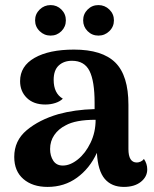

<svg xmlns="http://www.w3.org/2000/svg" viewBox="-20 -725 605 755"><path d="M559 -59Q559 -30 534 -10Q509 10 467 10Q419 10 392 -21.5Q365 -53 361 -124Q333 -63 283 -26.5Q233 10 167 10Q108 10 72 -21Q36 -52 36 -108Q36 -172 85 -213Q134 -254 209 -276Q274 -294 352 -296V-321Q352 -406 332 -446Q312 -486 263 -486Q231 -486 211 -467.5Q191 -449 191 -411Q191 -358 227 -337Q216 -326 197.5 -320Q179 -314 158 -314Q112 -314 85.5 -340Q59 -366 59 -406Q59 -465 116 -497.5Q173 -530 271 -530Q382 -530 433.5 -479Q485 -428 485 -313V-139Q485 -86 518 -86Q525 -86 533 -89.5Q541 -93 546 -100Q559 -81 559 -59ZM356 -254Q277 -254 238 -232Q210 -218 193.5 -194Q177 -170 177 -139Q177 -112 189.5 -93Q202 -74 227 -74Q256 -74 286 -98Q316 -122 336 -163.5Q356 -205 356 -254ZM118 -645Q118 -670 136 -687.5Q154 -705 179 -705Q204 -705 221.5 -687.5Q239 -670 239 -645Q239 -620 221.5 -602.5Q204 -585 179 -585Q154 -585 136 -602.5Q118 -620 118 -645ZM307 -645Q307 -670 324.5 -687.5Q342 -705 367 -705Q392 -705 410 -687.5Q428 -670 428 -645Q428 -620 410 -602.5Q392 -585 367 -585Q342 -585 324.5 -602.5Q307 -620 307 -645Z"/></svg>

Font: Arima Madurai Black
Style: Regular
Weight: 900
Designer: Joana Correia and Natanael Gama
Foundry: NDISCOVER
Version: Version 1.019